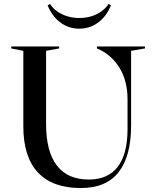

<svg xmlns="http://www.w3.org/2000/svg" viewBox="-20 -943 777 971"><path d="M389 8Q245 8 171.5 -71Q98 -150 98 -304V-686L37 -698V-708H279V-698L213 -686V-316Q213 -177 267.5 -106Q322 -35 429 -35Q526 -35 575.5 -99.5Q625 -164 625 -290V-443Q625 -486 615 -526Q605 -566 585 -599Q565 -632 536 -657.5Q507 -683 470 -698V-708H713V-698L643 -686V-309Q643 -153 580 -72.5Q517 8 389 8ZM381 -798Q327 -798 285 -829.5Q243 -861 221 -916L233 -923Q248 -900 270.5 -884.5Q293 -869 321 -860.5Q349 -852 381 -852Q414 -852 441.5 -860.5Q469 -869 491.5 -884.5Q514 -900 529 -923L541 -916Q519 -861 477 -829.5Q435 -798 381 -798Z"/></svg>

Font: Kalnia
Style: Regular
Weight: 400
Designer: Frida Medrano
Foundry: Frida Medrano
Version: Version 1.105